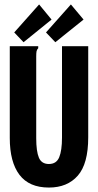

<svg xmlns="http://www.w3.org/2000/svg" viewBox="-20 -831 440 864"><path d="M200 13Q111 13 67.5 -44.5Q24 -102 24 -210V-623H152V-614Q146 -608 144.5 -600.5Q143 -593 143 -577V-209Q143 -150 155 -121.5Q167 -93 200 -93Q234 -93 246.5 -123.5Q259 -154 259 -212V-623H377V-213Q377 -94 330 -40.5Q283 13 200 13ZM229 -641 187 -685 299 -811 356 -743ZM86 -641 44 -685 156 -811 212 -743Z"/></svg>

Font: Inconsolata Condensed Black
Style: Regular
Weight: 900
Width: 3
Monospace: yes
Designer: Raph Levien, Cyreal, Brenton Simpson
Foundry: Raph Levien, Cyreal, Google
Version: Version 3.001; ttfautohint (v1.8.2.53-6de2)